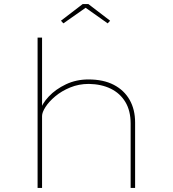

<svg xmlns="http://www.w3.org/2000/svg" viewBox="-20 -925 850 945"><path d="M165 0V-740H187V-378L175 -375Q186 -414 220 -450Q254 -486 304.5 -510Q355 -534 415 -534Q489 -534 540 -507.5Q591 -481 618 -433.5Q645 -386 645 -322V0H623V-317Q623 -380 597 -423Q571 -466 525 -488.5Q479 -511 417 -512Q368 -512 325.5 -494.5Q283 -477 252 -451Q221 -425 204 -398.5Q187 -372 187 -354V0H176Q165 0 162 0Q159 0 165 0ZM292 -810 280 -823 387 -905H415L522 -823L510 -810L394 -892H409Z"/></svg>

Font: Lexend Mega Thin
Style: Regular
Weight: 250
Version: Version 1.007